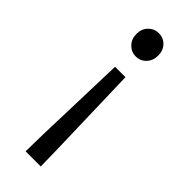

<svg xmlns="http://www.w3.org/2000/svg" viewBox="-251 -588 824 824"><g transform="rotate(45 161.5 -175.5)"><path d="M115 206 117 101 130 -322H193L205 101L207 206ZM161 -416Q134 -416 114.5 -436Q95 -456 95 -487Q95 -518 114.5 -537.5Q134 -557 161 -557Q189 -557 208 -537.5Q227 -518 227 -487Q227 -456 208 -436Q189 -416 161 -416Z"/></g></svg>

Font: Noto Sans TC
Style: Regular
Weight: 400
Designer: Ryoko NISHIZUKA  (kana, bopomofo & ideographs); Paul D. Hunt (Latin, Greek & Cyrillic); Sandoll Communications , Soo-you
Foundry: Adobe
Version: Version 2.004-H2;hotconv 1.0.118;makeotfexe 2.5.65603